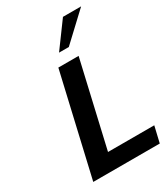

<svg xmlns="http://www.w3.org/2000/svg" viewBox="-234 -1085 1041 1190"><g transform="rotate(-30 286.5 -490.0)"><path d="M70 0 237 -722H382L242 -115H573L546 0ZM357 -800H287L419 -980H549Z"/></g></svg>

Font: Perun
Style: Bold Italic
Weight: 700
Italic angle: -12°
Foundry: Copyright (c) Stefan Peev, Context Ltd, 2016
Version: Version 1.027